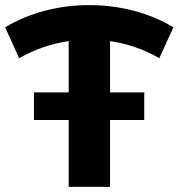

<svg xmlns="http://www.w3.org/2000/svg" viewBox="-31 -732 699 752"><path d="M593 -504Q503 -556 400 -571V0H238V-571Q135 -556 44 -504L-11 -625Q61 -668 145 -690Q229 -712 318 -712Q408 -712 492.5 -690Q577 -668 648 -625ZM102 -370H534V-262H102Z"/></svg>

Font: Montserrat Alternates
Style: Bold
Weight: 700
Designer: Julieta Ulanovsky
Foundry: Julieta Ulanovsky
Version: Version 7.200